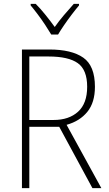

<svg xmlns="http://www.w3.org/2000/svg" viewBox="-20 -969 564 989"><path d="M234 -714Q349 -714 409 -672Q469 -630 469 -522Q469 -441 430 -393Q391 -345 323 -326L502 0H456L285 -316H131V0H93V-714ZM230 -678H131V-351H256Q335 -351 382 -393.5Q429 -436 429 -522Q429 -609 381 -643.5Q333 -678 230 -678ZM244 -791Q231 -813 212.5 -841Q194 -869 174 -895.5Q154 -922 138 -941V-949H164Q189 -924 215 -891.5Q241 -859 262 -830Q283 -860 308.5 -890Q334 -920 360 -949H387V-941Q370 -921 349.5 -894Q329 -867 310.5 -840Q292 -813 279 -791Z"/></svg>

Font: Noto Sans Ethiopic SemiCondensed ExtraLight
Style: Regular
Weight: 200
Width: 4
Designer: Monotype Design Team
Foundry: Monotype Imaging Inc.
Version: Version 2.102; ttfautohint (v1.8.4.7-5d5b)